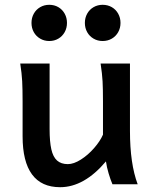

<svg xmlns="http://www.w3.org/2000/svg" viewBox="-20 -760 632 792"><path d="M417 -94.2Q327.1 12.2 228 12.2Q150.9 12.2 112.1 -40.5Q73.2 -93.3 73.2 -197.8V-341.8Q73.2 -393.1 71.5 -425Q69.8 -457 63.5 -498H184.6V-227.1Q184.6 -175.8 191.7 -144.3Q198.7 -112.8 215.3 -97.9Q231.9 -83 259.8 -83Q284.2 -83 313.7 -101.8Q343.3 -120.6 368.2 -149.2Q393.1 -177.7 404.8 -204.6V-341.8Q404.8 -394 403.1 -424.8Q401.4 -455.6 395 -498H516.1V-219.7Q516.1 -84.5 547.9 0H443.8Q435.5 -19.5 428 -44.9Q420.4 -70.3 417 -94.2ZM403.3 -740.2Q424.3 -740.2 441.2 -730.5Q458 -720.7 467.5 -703.6Q477.1 -686.5 477.1 -665.5Q477.1 -644.5 467.5 -627.4Q458 -610.4 441.2 -600.6Q424.3 -590.8 403.3 -590.8Q382.8 -590.8 366 -600.6Q349.1 -610.4 339.6 -627.4Q330.1 -644.5 330.1 -665.5Q330.1 -686.5 339.6 -703.6Q349.1 -720.7 366 -730.5Q382.8 -740.2 403.3 -740.2ZM183.1 -740.2Q204.1 -740.2 220.7 -730.5Q237.3 -720.7 246.8 -703.6Q256.3 -686.5 256.3 -665.5Q256.3 -644.5 246.8 -627.4Q237.3 -610.4 220.7 -600.6Q204.1 -590.8 183.1 -590.8Q162.6 -590.8 145.8 -600.6Q128.9 -610.4 119.4 -627.4Q109.9 -644.5 109.9 -665.5Q109.9 -686.5 119.4 -703.6Q128.9 -720.7 145.8 -730.5Q162.6 -740.2 183.1 -740.2Z"/></svg>

Font: Lesson One Medium
Style: Regular
Weight: 500
Designer: But Ko, Victor Gaultney, Annie Olsen, Julie Remington, Don Collingsworth, Eric Hays, Becca Hirsbrunner
Version: Version 1.100